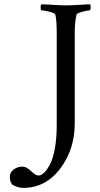

<svg xmlns="http://www.w3.org/2000/svg" viewBox="-20 -666 474 907"><path d="M248 -510.7Q248 -570.3 241.2 -597.7Q238.3 -604.5 212.9 -610.8Q187.5 -617.2 175.8 -617.2Q171.9 -617.2 171.9 -630.9Q171.9 -643.6 175.8 -645.5Q195.3 -645.5 231.9 -643.1Q268.6 -640.6 293 -640.6Q317.4 -640.6 354 -643.1Q390.6 -645.5 406.2 -645.5Q408.2 -641.6 408.2 -631.8Q408.2 -617.2 403.3 -617.2Q394.5 -617.2 369.1 -610.4Q343.8 -603.5 341.8 -597.7Q333 -562.5 333 -506.8V-83Q333 40 264.2 130.9Q195.3 221.7 88.9 221.7Q78.1 221.7 65.4 217.8Q52.7 213.9 44.9 210L38.1 206.1Q26.4 192.4 26.4 169.9Q26.4 148.4 44.4 134.8Q62.5 121.1 86.9 121.1Q104.5 121.1 126.5 142.1Q148.4 163.1 161.1 163.1Q174.8 163.1 189 149.4Q203.1 135.7 216.8 109.4Q230.5 83 239.3 34.7Q248 -13.7 248 -75.2Z"/></svg>

Font: Crimson Text
Style: Regular
Weight: 400
Version: Version 0.13